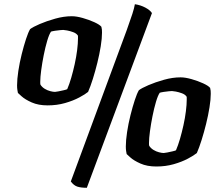

<svg xmlns="http://www.w3.org/2000/svg" viewBox="-20 -785 1038 911"><path d="M206 -285Q162 -285 130.5 -299Q99 -313 82.5 -328Q66 -343 65 -344Q64 -349 62.5 -358Q61 -367 61 -380Q61 -409 67 -448.5Q73 -488 83 -528Q93 -568 103.5 -600Q114 -632 123 -647Q136 -657 168.5 -671Q201 -685 242 -696.5Q283 -708 321 -708Q343 -708 373 -699.5Q403 -691 428 -679.5Q453 -668 461 -658Q463 -651 463.5 -644.5Q464 -638 464 -630Q464 -603 458 -565.5Q452 -528 442 -487.5Q432 -447 420.5 -410.5Q409 -374 398 -349Q385 -338 356 -322.5Q327 -307 288.5 -296Q250 -285 206 -285ZM241 -349Q245 -349 257.5 -351.5Q270 -354 283 -357Q296 -360 299 -362Q309 -385 318 -416Q327 -447 334.5 -481Q342 -515 346 -547Q350 -579 350 -602Q350 -608 350 -612Q350 -616 349 -617Q342 -627 327 -632.5Q312 -638 298.5 -640.5Q285 -643 280 -643Q277 -643 265.5 -642Q254 -641 241 -639Q228 -637 222 -635Q213 -622 204 -591.5Q195 -561 187.5 -523.5Q180 -486 175.5 -452Q171 -418 171 -398Q171 -394 171 -389.5Q171 -385 172 -383Q180 -371 192.5 -363.5Q205 -356 218.5 -352.5Q232 -349 241 -349ZM392 106Q364 106 347 100.5Q330 95 316 76L534 -514Q564 -594 581.5 -642.5Q599 -691 608 -719Q617 -747 620 -765Q647 -761 669.5 -749Q692 -737 701 -723ZM722 5Q678 5 646.5 -9Q615 -23 598.5 -38Q582 -53 581 -54Q580 -59 578.5 -68Q577 -77 577 -90Q577 -119 583 -158.5Q589 -198 599 -238Q609 -278 619.5 -310Q630 -342 639 -357Q652 -367 684.5 -381Q717 -395 758 -406.5Q799 -418 837 -418Q859 -418 889 -409.5Q919 -401 944 -389.5Q969 -378 977 -368Q979 -361 979.5 -354.5Q980 -348 980 -340Q980 -313 974 -275.5Q968 -238 958 -197.5Q948 -157 936.5 -120.5Q925 -84 914 -59Q901 -48 872 -32.5Q843 -17 804.5 -6Q766 5 722 5ZM757 -59Q761 -59 773.5 -61.5Q786 -64 799 -67Q812 -70 815 -72Q825 -95 834 -126Q843 -157 850.5 -191Q858 -225 862 -257Q866 -289 866 -312Q866 -318 866 -322Q866 -326 865 -327Q858 -337 843 -342.5Q828 -348 814.5 -350.5Q801 -353 796 -353Q793 -353 781.5 -352Q770 -351 757 -349Q744 -347 738 -345Q729 -332 720 -301.5Q711 -271 703.5 -233.5Q696 -196 691.5 -162Q687 -128 687 -108Q687 -104 687 -99.5Q687 -95 688 -93Q696 -81 708.5 -73.5Q721 -66 734.5 -62.5Q748 -59 757 -59Z"/></svg>

Font: Texturina Medium 12pt Black
Style: Italic
Weight: 900
Italic angle: -11°
Version: Version 1.002